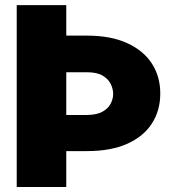

<svg xmlns="http://www.w3.org/2000/svg" viewBox="-20 -748 735 768"><path d="M46.9 -727.5H245.1V0H46.9ZM138.7 -605.5H328.1Q422.9 -605.5 488.3 -575.7Q553.7 -545.9 587.4 -493.9Q621.1 -441.9 621.1 -374Q621.1 -305.7 587.4 -253.7Q553.7 -201.7 488.3 -172.6Q422.9 -143.6 328.1 -143.6H138.7V-288.1H328.1Q367.7 -288.6 390.4 -301.5Q413.1 -314.5 422.9 -333.7Q432.6 -353 432.6 -372.1Q432.6 -392.1 422.9 -412.1Q413.1 -432.1 390.4 -445.6Q367.7 -459 328.1 -459H138.7Z"/></svg>

Font: Inter 16pt Black
Style: Regular
Weight: 900
Version: Version 4.001;git-66647c0bb